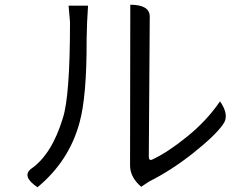

<svg xmlns="http://www.w3.org/2000/svg" viewBox="-20 -768 1040 809"><path d="M575 19Q528 -21 528 -71L529 -748Q611 -748 611 -698L607 -108Q607 -89 622 -96Q685 -125 768 -192Q852 -260 907 -341Q949 -281 919 -243Q887 -197 794 -123Q702 -50 608 -3L575 19ZM138 21Q71 -24 110 -56Q198 -116 245 -271Q275 -364 275 -675L269 -744H351Q346 -675 345 -604Q346 -362 315 -251Q271 -89 138 21Z"/></svg>

Font: Swei Half Moon CJK TC
Style: DemiLight
Weight: 350
Version: Version 2.125